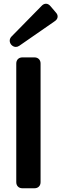

<svg xmlns="http://www.w3.org/2000/svg" viewBox="-20 -1007 328 1027"><path d="M40 -768Q32 -778 32 -789.5Q32 -801 41 -811L202 -975Q213 -987 226 -987Q239 -987 250 -974L279 -940Q290 -928 288 -915Q286 -902 272 -893L83 -762Q74 -756 65 -756Q51 -756 40 -768ZM67 -33V-667Q67 -682 76 -691Q85 -700 100 -700H164Q179 -700 188 -691Q197 -682 197 -667V-33Q197 -18 188 -9Q179 0 164 0H100Q85 0 76 -9Q67 -18 67 -33Z"/></svg>

Font: Higure Gothic Black
Style: Regular
Weight: 900
Designer: Yoshimichi Ohira
Foundry: Positype
Version: Version 1.000